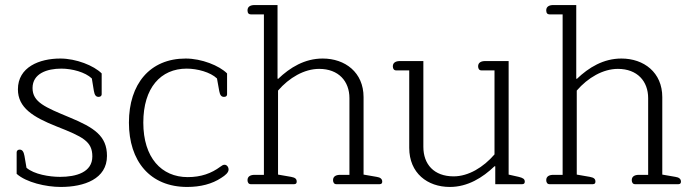

<svg xmlns="http://www.w3.org/2000/svg" viewBox="-20 -730 2745 761"><path d="M221 11C314 11 404 -21 404 -112C404 -191 354 -224 255 -265C159 -305 109 -325 109 -381C109 -439 167 -458 223 -458C266 -458 318 -444 344 -419L352 -370C355 -353 360 -346 371 -346C379 -346 383 -351 383 -356V-439C352 -470 282 -498 219 -498C136 -498 51 -464 51 -376C51 -303 111 -266 204 -229C308 -188 346 -170 346 -110C346 -47 282 -29 218 -29C176 -29 115 -39 85 -65L77 -112C74 -128 69 -137 58 -137C50 -137 46 -132 46 -126V-41C84 -7 162 11 221 11Z M722 11C775 11 821 -1 857 -25C873 -35 886 -46 886 -58C886 -68 879 -77 870 -77C864 -77 860 -74 853 -69C818 -43 777 -28 724 -28C620 -28 548 -105 548 -244C548 -382 617 -458 720 -458C762 -458 814 -444 840 -419L849 -369C852 -353 857 -346 868 -346C876 -346 880 -350 880 -356V-439C849 -470 779 -498 716 -498C574 -498 491 -397 491 -244C491 -92 574 11 722 11Z M974 0H1146C1154 0 1156 -5 1156 -10C1156 -21 1150 -26 1134 -29L1082 -38V-371C1126 -422 1186 -457 1245 -457C1322 -457 1365 -408 1365 -341V-37H1328C1312 -37 1300 -31 1300 -16C1300 -6 1305 0 1313 0H1485C1493 0 1495 -5 1495 -10C1495 -21 1487 -27 1473 -29L1421 -38V-345C1421 -443 1348 -498 1259 -498C1188 -498 1130 -463 1082 -417L1080 -419V-710H989C973 -710 961 -704 961 -689C961 -678 966 -673 974 -673H1026V-37H989C973 -37 961 -31 961 -16C961 -6 966 0 974 0Z M1763 11C1834 11 1893 -26 1940 -71H1943V0H2050C2058 0 2060 -5 2060 -10C2060 -21 2052 -25 2036 -29L1996 -38V-488H1903C1887 -488 1875 -482 1875 -467C1875 -457 1880 -451 1888 -451H1940V-118C1896 -67 1837 -31 1778 -31C1700 -31 1658 -79 1658 -148V-488H1565C1549 -488 1537 -482 1537 -467C1537 -457 1542 -451 1550 -451H1602V-144C1602 -44 1674 11 1763 11Z M2158 0H2330C2338 0 2340 -5 2340 -10C2340 -21 2334 -26 2318 -29L2266 -38V-371C2310 -422 2370 -457 2429 -457C2506 -457 2549 -408 2549 -341V-37H2512C2496 -37 2484 -31 2484 -16C2484 -6 2489 0 2497 0H2669C2677 0 2679 -5 2679 -10C2679 -21 2671 -27 2657 -29L2605 -38V-345C2605 -443 2532 -498 2443 -498C2372 -498 2314 -463 2266 -417L2264 -419V-710H2173C2157 -710 2145 -704 2145 -689C2145 -678 2150 -673 2158 -673H2210V-37H2173C2157 -37 2145 -31 2145 -16C2145 -6 2150 0 2158 0Z"/></svg>

Font: Maitree Light
Style: Regular
Weight: 300
Designer: CadsonDemak Team
Foundry: CadsonDemak
Version: Version 1.000;PS 001.000;hotconv 1.0.88;makeotf.lib2.5.64775